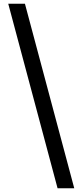

<svg xmlns="http://www.w3.org/2000/svg" viewBox="-20 -823 429 1024"><path d="M287 181 24 -803H113L376 181Z"/></svg>

Font: Noto Sans TC Thin SemiBold
Style: Regular
Weight: 600
Version: Version 2.004-H2;hotconv 1.0.118;makeotfexe 2.5.65603